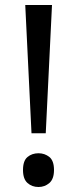

<svg xmlns="http://www.w3.org/2000/svg" viewBox="-20 -734 309 768"><path d="M163 -201H106L81 -714H188ZM72 -54Q72 -91 90 -106Q108 -121 134 -121Q159 -121 177.5 -106Q196 -91 196 -54Q196 -18 177.5 -2Q159 14 134 14Q108 14 90 -2Q72 -18 72 -54Z"/></svg>

Font: Noto Sans Cypro Minoan
Style: Regular
Weight: 400
Designer: David Williams
Foundry: David Williams
Version: Version 1.503; ttfautohint (v1.8.4.7-5d5b)